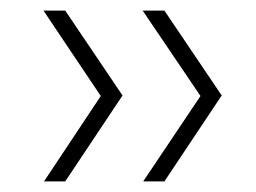

<svg xmlns="http://www.w3.org/2000/svg" viewBox="-20 -439 483 362"><path d="M250 -97 358 -258 249 -419H290L398 -259L290 -97ZM63 -97 170 -258 62 -419H103L211 -259L103 -97Z"/></svg>

Font: Onest Thin
Style: Regular
Weight: 250
Designer: Dmitri Voloshin, Andrey Kudryavtsev
Foundry: Dmitri Voloshin, Andrey Kudryavtsev
Version: Version 1.000;gftools[0.9.33]